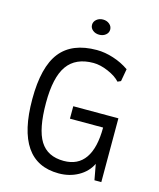

<svg xmlns="http://www.w3.org/2000/svg" viewBox="-138 -1051 963 1163"><g transform="rotate(15 343.0 -469.0)"><path d="M374 -766Q424 -766 478.5 -748.5Q533 -731 577 -700L563 -622L543 -613Q517 -642 467 -663.5Q417 -685 374 -685Q263 -685 210.5 -611.5Q158 -538 158 -378Q158 -213 204 -139Q250 -65 352 -65Q441 -65 486 -130Q531 -195 531 -322H323V-400H606V0H563L545 -98Q519 -45 464.5 -14.5Q410 16 342 16Q72 16 72 -378Q72 -580 145.5 -673Q219 -766 374 -766ZM305 -906Q305 -926 321.5 -940Q338 -954 362 -954Q386 -954 402.5 -940Q419 -926 419 -906Q419 -886 402.5 -872.5Q386 -859 362 -859Q338 -859 321.5 -872.5Q305 -886 305 -906Z"/></g></svg>

Font: Farro Light
Style: Regular
Weight: 300
Designer: Aceler Chua
Foundry: Grayscale Limited
Version: Version 1.101